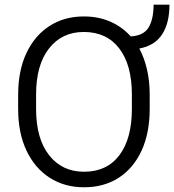

<svg xmlns="http://www.w3.org/2000/svg" viewBox="-20 -791 745 821"><path d="M620.1 -385.7V-325.2Q620.1 -222.2 585.4 -147Q550.8 -71.8 487.8 -31Q424.8 9.8 339.4 9.8Q255.9 9.8 192.4 -31Q128.9 -71.8 93.3 -147Q57.6 -222.2 57.6 -325.2V-385.7Q57.6 -488.8 93 -564Q128.4 -639.2 191.7 -679.9Q254.9 -720.7 338.4 -720.7Q400.9 -720.7 451.7 -698.5Q502.4 -676.3 539.1 -635.3Q594.7 -638.7 615.7 -674.1Q636.7 -709.5 636.7 -771H704.6Q704.6 -691.9 673.1 -643.8Q641.6 -595.7 575.7 -583.5Q597.2 -543.5 608.6 -493.9Q620.1 -444.3 620.1 -385.7ZM543.9 -325.2V-386.7Q543.9 -513.2 490 -583.7Q436 -654.3 338.4 -654.3Q244.6 -654.3 189.5 -583.7Q134.3 -513.2 134.3 -386.7V-325.2Q134.3 -198.2 189.9 -127.4Q245.6 -56.6 339.4 -56.6Q437 -56.6 490.5 -127.4Q543.9 -198.2 543.9 -325.2Z"/></svg>

Font: Vazirmatn RD FD Light
Style: Regular
Weight: 300
Designer: Saber Rastikerdar
Foundry: Saber Rastikerdar
Version: Version 33.003